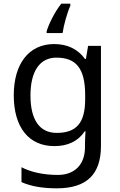

<svg xmlns="http://www.w3.org/2000/svg" viewBox="-20 -786 655 1046"><path d="M363 -754V-766H314C278 -722 244 -651 234 -615V-606H321C327 -649 347 -720 363 -754ZM275 -546C137 -546 55 -438 55 -267C55 -92 137 10 276 10C349 10 405 -16 442 -71H446C445 -59 443 -21 443 -5V16C443 110 387 167 295 167C218 167 148 152 97 125V206C148 229 212 240 290 240C454 240 530 162 530 9V-536H460L448 -465H443C403 -520 345 -546 275 -546ZM287 -472C395 -472 444 -413 444 -267V-246C444 -117 397 -62 289 -62C195 -62 146 -134 146 -266C146 -398 197 -472 287 -472Z"/></svg>

Font: Noto Sans Gurmukhi UI
Style: Regular
Weight: 400
Designer: Jelle Bosma - Monotype Design Team
Foundry: Monotype Imaging Inc.
Version: Version 2.004